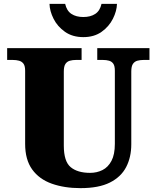

<svg xmlns="http://www.w3.org/2000/svg" viewBox="-20 -963 809 993"><path d="M396 10Q313 10 248 -13Q183 -36 146.5 -86.5Q110 -137 110 -219V-597Q110 -622 101.5 -633.5Q93 -645 78.5 -649Q64 -653 46 -653H17V-714H402V-653H373Q356 -653 341.5 -649Q327 -645 318.5 -632.5Q310 -620 310 -593V-210Q310 -128 345.5 -98.5Q381 -69 446 -69Q481 -69 510 -83.5Q539 -98 556.5 -131Q574 -164 574 -219V-597Q574 -622 566 -633.5Q558 -645 544 -649Q530 -653 512 -653H483V-714H753V-653H723Q705 -653 690.5 -649Q676 -645 667.5 -632.5Q659 -620 659 -593V-217Q659 -150 632.5 -99Q606 -48 548.5 -19Q491 10 396 10ZM411 -771Q355 -771 316 -798.5Q277 -826 257 -866Q237 -906 236 -943H317Q325 -907 349.5 -891Q374 -875 411 -875Q448 -875 472.5 -891Q497 -907 505 -943H585Q584 -906 564 -866Q544 -826 505.5 -798.5Q467 -771 411 -771Z"/></svg>

Font: Noto Serif Gujarati Black
Style: Regular
Weight: 900
Version: Version 2.102